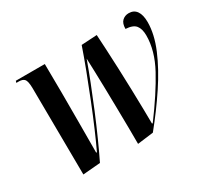

<svg xmlns="http://www.w3.org/2000/svg" viewBox="-117 -721 974 907"><g transform="rotate(-30 370.0 -267.5)"><path d="M400 11Q400 -28 399.5 -78.5Q399 -129 398 -184Q397 -239 396 -291.5Q395 -344 393.5 -388Q392 -432 391 -459Q373 -409 349.5 -349Q326 -289 300 -226.5Q274 -164 248 -106Q222 -48 199 -1L104 7L100 -469Q99 -506 89.5 -516Q80 -526 60 -526H46L49 -536H207Q208 -463 208.5 -378.5Q209 -294 208.5 -209.5Q208 -125 208 -52H212Q231 -92 256.5 -151Q282 -210 308.5 -276.5Q335 -343 360 -408.5Q385 -474 403 -527L488 -532Q490 -502 492.5 -452Q495 -402 497.5 -343Q500 -284 501.5 -225Q503 -166 504 -116.5Q505 -67 505 -39H509Q593 -152 641.5 -241.5Q690 -331 690 -413Q690 -449 675 -468Q660 -487 620 -489Q620 -519 634.5 -532.5Q649 -546 670 -546Q698 -546 712.5 -525Q727 -504 727 -465Q727 -399 694.5 -322Q662 -245 607.5 -163Q553 -81 487 0Z"/></g></svg>

Font: Noto Serif Display Condensed SemiBold
Style: Italic
Weight: 600
Width: 3
Italic angle: -12°
Designer: Monotype Design Team
Foundry: Monotype Imaging Inc.
Version: Version 2.009